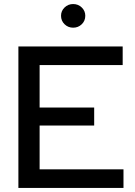

<svg xmlns="http://www.w3.org/2000/svg" viewBox="-20 -930 668 950"><path d="M71 0V-700H587V-608H176V-398H446V-309H176V-92H591V0ZM342 -793Q317 -793 299.5 -810Q282 -827 282 -852Q282 -876 299.5 -893Q317 -910 342 -910Q367 -910 384.5 -893Q402 -876 402 -852Q402 -827 384.5 -810Q367 -793 342 -793Z"/></svg>

Font: Red Hat Display SemiBold
Style: Regular
Weight: 600
Designer: Pentagram, MCKL
Foundry: Pentagram, MCKL
Version: Version 1.023